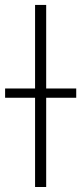

<svg xmlns="http://www.w3.org/2000/svg" viewBox="-35 -747 324 767"><path d="M149.5 -727.3H105.1V-393.5H-14.6V-356.5H105.1V0H149.5V-356.5H269.5V-393.5H149.5Z"/></svg>

Font: Karasuma Gothic
Style: Thin
Weight: 200
Designer: Rasmus Andersson / Ryoko Ishizuka
Foundry: rsms
Version: Version 1.00